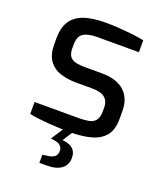

<svg xmlns="http://www.w3.org/2000/svg" viewBox="-136 -629 772 910"><g transform="rotate(20 250.5 -174.0)"><path d="M257 6Q236 6 207 5Q178 4 147.5 1.5Q117 -1 91.5 -4Q66 -7 51 -11V-71H276Q305 -71 326 -75.5Q347 -80 358.5 -95Q370 -110 370 -139V-161Q370 -191 350 -208Q330 -225 284 -225H206Q159 -225 122.5 -237.5Q86 -250 65.5 -280Q45 -310 45 -361V-390Q45 -441 64.5 -474Q84 -507 127 -523.5Q170 -540 241 -540Q271 -540 307.5 -537.5Q344 -535 379 -531Q414 -527 435 -522V-462H223Q179 -462 155.5 -447Q132 -432 132 -390V-370Q132 -344 143 -330Q154 -316 174.5 -312Q195 -308 223 -308H303Q379 -308 418 -272.5Q457 -237 457 -173V-132Q457 -78 432 -48Q407 -18 362.5 -6Q318 6 257 6ZM171 192V151L192 148Q217 146 230 136Q243 126 243 107Q243 91 231.5 79.5Q220 68 183 65L225 53Q265 53 286.5 69Q308 85 308 118Q308 153 282.5 172.5Q257 192 209 192ZM183 65 235 -15H281L230 65Z"/></g></svg>

Font: Exo Thin Medium
Style: Regular
Weight: 500
Version: Version 2.000